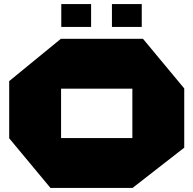

<svg xmlns="http://www.w3.org/2000/svg" viewBox="-20 -920 947 940"><path d="M279 -486V-730H680L882 -487V-486ZM227 0 25 -243V-244H628V0ZM25 -244V-523L278 -730H279V-244ZM628 0V-486H882V-197L629 0ZM528 -788V-900H674V-788ZM280 -788V-900H426V-788Z"/></svg>

Font: Foldit Black
Style: Regular
Weight: 900
Version: Version 1.003